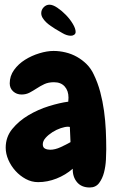

<svg xmlns="http://www.w3.org/2000/svg" viewBox="-20 -790 514 839"><path d="M444.3 -137.7Q444.3 -120.1 442.9 -91.8Q441.4 -63.5 434.6 -36.6Q427.7 -9.8 413.1 9.8Q398.4 29.3 372.1 29.3Q335.9 29.3 316.4 5.9Q296.9 -17.6 297.9 -52.7Q266.6 -25.4 227.1 -9.8Q187.5 5.9 146.5 5.9Q118.2 5.9 92.8 -7.8Q67.4 -21.5 47.9 -43Q28.3 -64.5 16.6 -91.3Q4.9 -118.2 4.9 -144.5Q4.9 -191.4 33.7 -226.6Q62.5 -261.7 104.5 -286.6Q146.5 -311.5 193.8 -326.2Q241.2 -340.8 278.3 -345.7Q278.3 -350.6 278.8 -354.5Q279.3 -358.4 279.3 -363.3Q279.3 -393.6 262.7 -412.1Q246.1 -430.7 215.8 -430.7Q191.4 -430.7 173.8 -422.4Q156.2 -414.1 140.6 -403.8Q125 -393.6 109.4 -385.3Q93.8 -377 74.2 -377Q52.7 -377 37.6 -390.6Q22.5 -404.3 22.5 -425.8Q22.5 -458 41.5 -484.4Q60.5 -510.7 89.4 -528.8Q118.2 -546.9 151.9 -557.1Q185.5 -567.4 213.9 -567.4Q240.2 -567.4 266.6 -561Q293 -554.7 316.4 -541.5Q339.8 -528.3 358.9 -509.3Q377.9 -490.2 389.6 -464.8Q407.2 -428.7 418 -388.2Q428.7 -347.7 434.6 -305.2Q440.4 -262.7 442.4 -220.2Q444.3 -177.7 444.3 -137.7ZM288.1 -168.9 285.2 -235.4Q283.2 -235.4 281.2 -235.8Q279.3 -236.3 277.3 -236.3Q264.6 -236.3 245.6 -230Q226.6 -223.6 209 -212.4Q191.4 -201.2 179.2 -187.5Q167 -173.8 167 -159.2Q167 -145.5 176.8 -140.6Q186.5 -135.7 199.2 -135.7Q220.7 -135.7 245.1 -147Q269.5 -158.2 288.1 -168.9ZM310.5 -650.4Q310.5 -642.6 304.2 -638.2Q297.9 -633.8 290 -633.8Q272.5 -633.8 253.4 -645Q234.4 -656.2 220.7 -664.1Q211.9 -669.9 201.7 -676.8Q191.4 -683.6 182.1 -692.4Q172.9 -701.2 166.5 -711.4Q160.2 -721.7 160.2 -732.4Q160.2 -747.1 170.9 -758.3Q181.6 -769.5 196.3 -769.5Q210.9 -769.5 230.5 -756.3Q250 -743.2 268.1 -724.6Q286.1 -706.1 298.3 -685.5Q310.5 -665 310.5 -650.4Z"/></svg>

Font: Chewy
Style: Regular
Weight: 400
Designer: Squid
Foundry: Font Diner, Inc DBA Sideshow
Version: Version 1.000